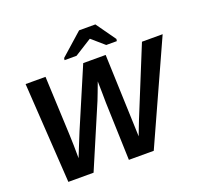

<svg xmlns="http://www.w3.org/2000/svg" viewBox="-148 -1068 1312 1240"><g transform="rotate(-20 507.5 -448.0)"><path d="M472.7 -428.2 290 0H116.7L73.2 -688H210L227.5 -290Q229.5 -249 230.2 -206.8Q231 -164.6 231 -121.1Q247.1 -161.6 263.4 -201.7Q279.8 -241.7 295.9 -281.7L469.2 -688H623.5L638.7 -269.5Q640.1 -232.4 641.4 -195.3Q642.6 -158.2 644 -121.1Q650.9 -139.2 660.4 -164.1Q669.9 -189 682.6 -221.2L873 -688H1015.1L703.6 0H532.7L519.5 -396.5Q519 -433.6 518.6 -470.7Q518.1 -507.8 517.1 -544.9Q502.4 -505.9 491.5 -476.8Q480.5 -447.8 472.7 -428.2ZM562 -820.8 444.8 -747.1H362.3L364.7 -761.2L516.6 -896H628.4L724.1 -761.2L721.7 -747.1H648.9L564 -820.8Z"/></g></svg>

Font: Arimo
Style: Italic
Weight: 400
Italic angle: -12°
Designer: Steve Matteson
Foundry: Monotype Imaging Inc.
Version: Version 1.33